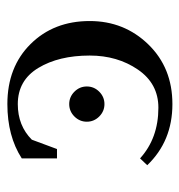

<svg xmlns="http://www.w3.org/2000/svg" viewBox="-3 -490 499 534"><g transform="rotate(-90 247.0 -222.5)"><path d="M55 -63 74 -83Q130 -32 215 -32Q282 -32 321 -89Q360 -146 360 -223Q360 -309 325.5 -366Q291 -423 225 -423Q165 -423 126 -384L100 -314H74V-412Q136 -452 225 -452Q328 -452 392 -387.5Q456 -323 456 -223Q456 -127 391 -60Q326 7 225 7Q122 7 55 -63ZM190.5 -196.5Q176 -211 176 -231Q176 -251 190.5 -265.5Q205 -280 225 -280Q245 -280 259.5 -265.5Q274 -251 274 -231Q274 -211 259.5 -196.5Q245 -182 225 -182Q205 -182 190.5 -196.5Z"/></g></svg>

Font: Dihjauti
Style: Bold
Weight: 700
Designer: T. Christopher White
Version: Version 3.0.0